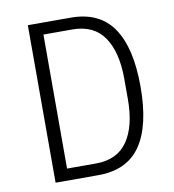

<svg xmlns="http://www.w3.org/2000/svg" viewBox="-79 -768 758 838"><g transform="rotate(-10 300.0 -349.0)"><path d="M100 -698H290Q417 -698 477.5 -609.5Q538 -521 538 -349Q538 -176 477.5 -88Q417 0 290 0H100ZM288 -52Q383 -52 428.5 -118.5Q474 -185 474 -304V-394Q474 -513 428.5 -579.5Q383 -646 288 -646H160V-52Z"/></g></svg>

Font: IBM Plex Mono Light
Style: Regular
Weight: 300
Monospace: yes
Designer: Mike Abbink, Paul van der Laan, Pieter van Rosmalen
Foundry: Bold Monday
Version: Version 2.3